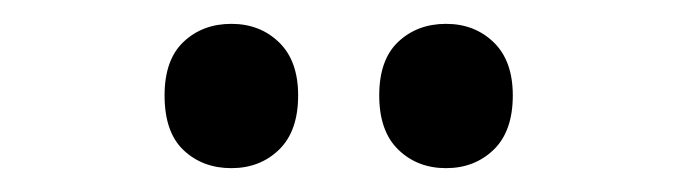

<svg xmlns="http://www.w3.org/2000/svg" viewBox="-20 -759 569 161"><path d="M118 -679Q118 -709 134 -724Q150 -739 174 -739Q198 -739 214 -723.5Q230 -708 230 -679Q230 -649 214 -633.5Q198 -618 174 -618Q150 -618 134 -633Q118 -648 118 -679ZM298 -679Q298 -709 314 -724Q330 -739 354 -739Q378 -739 394 -723.5Q410 -708 410 -679Q410 -649 394 -633.5Q378 -618 354 -618Q330 -618 314 -633.5Q298 -649 298 -679Z"/></svg>

Font: Noto Sans Condensed SemiBold
Style: Regular
Weight: 600
Width: 3
Designer: Monotype Design Team
Foundry: Monotype Imaging Inc.
Version: Version 2.013; ttfautohint (v1.8.4.7-5d5b)